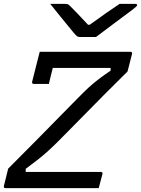

<svg xmlns="http://www.w3.org/2000/svg" viewBox="-28 -966 725 986"><path d="M479 0H0Q-10 0 -8 -11L14 -100Q89 -175 168 -255Q247 -335 345 -435Q378 -469 402 -492.5Q426 -516 446 -533Q466 -550 488 -566.5Q510 -583 540 -603V-617H243Q238 -596 232.5 -575Q227 -554 223 -535H146Q135 -535 137 -546Q146 -581 156.5 -623.5Q167 -666 176 -700H642Q652 -700 650 -689L627 -599Q574 -547 503 -475.5Q432 -404 327 -297Q288 -257 261 -230.5Q234 -204 211.5 -184Q189 -164 164 -144.5Q139 -125 104 -99V-83H489Q501 -83 498 -72Q493 -53 488.5 -36Q484 -19 479 0ZM465 -776H381Q374 -776 368.5 -779.5Q363 -783 352 -796Q343 -807 321.5 -833Q300 -859 275.5 -889.5Q251 -920 230 -946H306Q317 -946 321 -944Q325 -942 332 -935Q345 -922 368 -898.5Q391 -875 424 -839Q428 -839 433 -839Q481 -874 518.5 -900Q556 -926 586 -946H666Q678 -946 676 -939Q675 -935 670 -930.5Q665 -926 647 -912Q631 -900 606.5 -882Q582 -864 555.5 -844Q529 -824 505 -806Q481 -788 465 -776Z"/></svg>

Font: Recursive Mn Lnr St
Style: Italic
Weight: 400
Italic angle: -15°
Monospace: yes
Version: Version 1.079;hotconv 1.0.112;makeotfexe 2.5.65598; ttfautoh